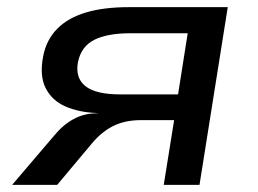

<svg xmlns="http://www.w3.org/2000/svg" viewBox="-20 -517 722 537"><path d="M14 0 130 -136Q155 -167 185 -183.5Q215 -200 249 -200H255L249 -201Q200 -203 162.5 -219.5Q125 -236 107.5 -271Q90 -306 101 -361Q110 -406 140 -436.5Q170 -467 220 -482Q270 -497 340 -497H617L538 0H438L467 -181H374Q330 -181 297.5 -165Q265 -149 238 -117L140 0ZM316 -253H478L505 -424H345Q280 -424 243.5 -405.5Q207 -387 198 -343Q190 -299 219 -276Q248 -253 316 -253Z"/></svg>

Font: Nunito Sans 7pt SemiExpanded Medium
Style: Italic
Weight: 500
Width: 6
Italic angle: -9°
Designer: Vernon Adams
Foundry: Vernon Adams
Version: Version 3.101;gftools[0.9.27]